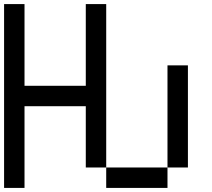

<svg xmlns="http://www.w3.org/2000/svg" viewBox="-20 -920 1040 940"><path d="M0 0V-900H100V-500H400V-900H500V-100H400V-400H100V0ZM800 -100V0H500V-100ZM800 -600H900V-100H800Z"/></svg>

Font: Galmuri9 Regular
Style: Regular
Weight: 400
Designer: Lee Minseo (quiple)
Version: Version 2.399;hotconv 1.1.1;makeotfexe 2.6.0 DEVELOPMENT